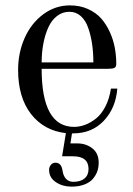

<svg xmlns="http://www.w3.org/2000/svg" viewBox="-20 -488 500 720"><path d="M136.2 -253.9H330.1Q330.1 -290.5 325.4 -322.5Q320.8 -354.5 311 -382.8Q301.3 -411.1 283.2 -427.5Q265.1 -443.8 240.2 -443.8Q214.4 -443.8 193.8 -428Q173.3 -412.1 161.1 -385Q148.9 -357.9 142.6 -324.5Q136.2 -291 136.2 -253.9ZM164.1 148.9Q164.1 138.2 170.9 130.1Q177.7 122.1 188 122.1Q210.9 122.1 214.8 153.8Q217.8 172.4 228 183.1Q238.3 193.8 254.9 193.8Q282.2 193.8 297.1 181.2Q312 168.5 312 146Q312 98.1 253.9 98.1H212.9L227.1 11.2Q145 2 96.4 -60.3Q47.9 -122.6 47.9 -226.1Q47.9 -290 72.3 -345.2Q96.7 -400.4 141.8 -434.1Q187 -467.8 242.2 -467.8Q279.8 -467.8 310.1 -454.1Q340.3 -440.4 359.6 -418.5Q378.9 -396.5 392.1 -367.2Q405.3 -337.9 410.6 -308.3Q416 -278.8 416 -248Q416 -236.8 408.9 -233.4Q401.9 -230 384.8 -230H136.2Q136.2 -12.2 257.8 -12.2Q278.3 -12.2 298.8 -19.8Q319.3 -27.3 339.6 -43.2Q359.9 -59.1 375 -88.1Q390.1 -117.2 396 -155.8H419.9Q414.1 -82.5 369.4 -35.2Q324.7 12.2 253.9 12.2H250L244.1 49.8H270Q302.7 49.8 326.4 68.4Q350.1 86.9 350.1 122.1Q350.1 139.2 345 154.1Q339.8 168.9 328.6 182.4Q317.4 195.8 296.6 203.9Q275.9 211.9 248 211.9Q214.8 211.9 189.5 195.1Q164.1 178.2 164.1 148.9Z"/></svg>

Font: Flanker Steampunk
Style: Regular
Weight: 400
Designer: Alexey Kryukov, Leonardo Di Lena
Foundry: Alexey Kryukov, Leonardo Di Lena
Version: 1.210